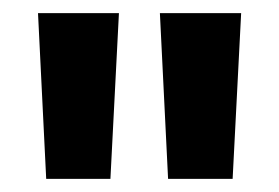

<svg xmlns="http://www.w3.org/2000/svg" viewBox="-20 -681 426 293"><path d="M161.5 -661 148.5 -408H50.5L38 -661ZM348 -661 335 -408H236.5L224 -661Z"/></svg>

Font: Anek Devanagari SemiBold
Style: Regular
Weight: 600
Designer: Kailash Malviya (Devanagari) & Yesha Goshar (Latin)
Foundry: Ek Type
Version: Version 1.003